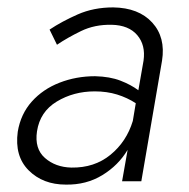

<svg xmlns="http://www.w3.org/2000/svg" viewBox="-20 -490 511 519"><path d="M134 -369 114 -410Q147 -432 190 -451Q233 -470 286 -470Q355 -469 391.5 -429Q428 -389 418 -326L362 0H310L325 -85Q300 -43 256.5 -16.5Q213 10 158 9Q96 9 57.5 -29.5Q19 -68 28 -134Q36 -182 66 -215.5Q96 -249 141 -266.5Q186 -284 237 -284Q277 -283 305.5 -272Q334 -261 354 -246L368 -326Q374 -368 351 -395Q328 -422 282 -423Q236 -424 199 -406Q162 -388 134 -369ZM80 -135Q73 -88 101.5 -63Q130 -38 173 -37Q235 -36 278.5 -71.5Q322 -107 339 -163L347 -211Q324 -226 296.5 -234.5Q269 -243 236 -243Q179 -243 133.5 -215.5Q88 -188 80 -135Z"/></svg>

Font: Jost* Light
Style: Italic
Weight: 300
Italic angle: -10°
Version: Version 3.7